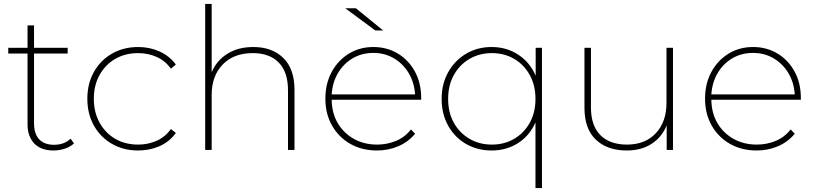

<svg xmlns="http://www.w3.org/2000/svg" viewBox="-20 -762 4143 976"><path d="M252 3Q188 3 154 -33Q120 -69 120 -130V-490H22V-519H120V-633H153V-519H324V-490H153V-135Q153 -82 179 -54Q205 -26 255 -26Q306 -26 339 -57L356 -33Q337 -15 309 -6Q281 3 252 3Z M682 3Q608 3 549.5 -30.5Q491 -64 457.5 -123.5Q424 -183 424 -260Q424 -337 457.5 -396.5Q491 -456 549.5 -489.5Q608 -523 682 -523Q741 -523 791 -500.5Q841 -478 874 -434L849 -413Q820 -453 776.5 -472.5Q733 -492 682 -492Q617 -492 566.5 -463Q516 -434 486.5 -381.5Q457 -329 457 -260Q457 -191 486.5 -138Q516 -85 566.5 -56Q617 -27 682 -27Q733 -27 776.5 -46.5Q820 -66 849 -106L874 -86Q841 -41 791 -19Q741 3 682 3Z M1023 0V-742H1056V-395Q1081 -454 1135.5 -488.5Q1190 -523 1268 -523Q1363 -523 1420 -467.5Q1477 -412 1477 -305V0H1444V-303Q1444 -396 1397 -444Q1350 -492 1265 -492Q1168 -492 1112 -434Q1056 -376 1056 -280V0Z M1897 3Q1820 3 1761 -30.5Q1702 -64 1668 -123.5Q1634 -183 1634 -260Q1634 -337 1666 -396Q1698 -455 1753 -489Q1808 -523 1878 -523Q1947 -523 2002 -490Q2057 -457 2089 -398.5Q2121 -340 2121 -264Q2121 -261 2121 -255H1666Q1667 -187 1697 -136Q1727 -85 1779 -56Q1831 -27 1897 -27Q1948 -27 1993.5 -46Q2039 -65 2069 -104L2090 -82Q2055 -40 2004.5 -18.5Q1954 3 1897 3ZM1666 -282H2090Q2086 -343 2057.5 -390.5Q2029 -438 1982.5 -465.5Q1936 -493 1878 -493Q1819 -493 1772.5 -465.5Q1726 -438 1698 -390.5Q1670 -343 1666 -282ZM1888 -607 1735 -720H1789L1928 -607Z M2479 3Q2407 3 2349.5 -30Q2292 -63 2258.5 -122.5Q2225 -182 2225 -259Q2225 -336 2258.5 -395.5Q2292 -455 2349.5 -489Q2407 -523 2479 -523Q2555 -523 2614.5 -484Q2674 -445 2703 -377V-519H2735V194H2702V-140Q2673 -73 2614 -35Q2555 3 2479 3ZM2480 -27Q2544 -27 2594 -56.5Q2644 -86 2673 -138Q2702 -190 2702 -259Q2702 -328 2673 -380.5Q2644 -433 2594 -462.5Q2544 -492 2480 -492Q2417 -492 2366.5 -462.5Q2316 -433 2287 -380.5Q2258 -328 2258 -259Q2258 -190 2287 -138Q2316 -86 2366.5 -56.5Q2417 -27 2480 -27Z M3166 3Q3067 3 3009 -52Q2951 -107 2951 -214V-519H2984V-216Q2984 -123 3032 -75Q3080 -27 3167 -27Q3260 -27 3314 -85Q3368 -143 3368 -239V-519H3401V0H3369V-125Q3345 -65 3292.5 -31Q3240 3 3166 3Z M3827 3Q3750 3 3691 -30.5Q3632 -64 3598 -123.5Q3564 -183 3564 -260Q3564 -337 3596 -396Q3628 -455 3683 -489Q3738 -523 3808 -523Q3877 -523 3932 -490Q3987 -457 4019 -398.5Q4051 -340 4051 -264Q4051 -261 4051 -255H3596Q3597 -187 3627 -136Q3657 -85 3709 -56Q3761 -27 3827 -27Q3878 -27 3923.5 -46Q3969 -65 3999 -104L4020 -82Q3985 -40 3934.5 -18.5Q3884 3 3827 3ZM3596 -282H4020Q4016 -343 3987.5 -390.5Q3959 -438 3912.5 -465.5Q3866 -493 3808 -493Q3749 -493 3702.5 -465.5Q3656 -438 3628 -390.5Q3600 -343 3596 -282Z"/></svg>

Font: Montserrat ExtraLight
Style: Regular
Weight: 200
Designer: Julieta Ulanovsky
Foundry: Julieta Ulanovsky
Version: Version 9.000; ttfautohint (v1.8.4.7-5d5b)